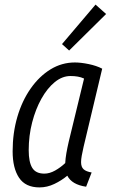

<svg xmlns="http://www.w3.org/2000/svg" viewBox="-20 -806 502 836"><path d="M152 10Q91 10 63 -32Q35 -74 35 -147Q35 -227 55.5 -297Q76 -367 113.5 -420.5Q151 -474 200 -504Q249 -534 306 -534Q332 -534 366 -527Q400 -520 425 -507L344 -167Q339 -145 336 -128.5Q333 -112 333 -100Q333 -79 344 -69Q355 -59 379 -55L355 7Q293 -2 273 -41Q248 -20 216.5 -5Q185 10 152 10ZM173 -50Q196 -50 220 -63.5Q244 -77 264 -96Q265 -116 269 -139Q273 -162 279 -188L346 -464Q333 -470 318.5 -472.5Q304 -475 287 -475Q251 -475 218.5 -448.5Q186 -422 160.5 -376.5Q135 -331 120 -273Q105 -215 105 -152Q105 -100 120.5 -75Q136 -50 173 -50ZM281 -586 250 -614 396 -786 442 -745Z"/></svg>

Font: Ubuntu Sans Condensed
Style: Italic
Weight: 400
Width: 3
Italic angle: -13.5°
Designer: Dalton Maag Ltd
Foundry: Dalton Maag Ltd
Version: Version 1.006; ttfautohint (v1.8.4.7-5d5b)